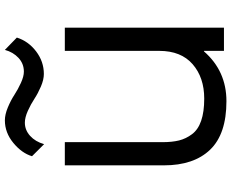

<svg xmlns="http://www.w3.org/2000/svg" viewBox="-98 -808 917 760"><g transform="rotate(-90 360.0 -428.5)"><path d="M629.9 -629.9V0H538.1V-79.1H536.1Q458.5 9.8 338.9 9.8Q209 9.8 147 -54.7Q85 -119.1 85 -237.8V-629.9H176.8V-243.2Q176.8 -205.1 183.6 -177.7Q190.4 -150.4 208.3 -126.5Q226.1 -102.5 261.2 -90.3Q296.4 -78.1 349.1 -78.1Q432.6 -78.1 485.4 -124Q538.1 -169.9 538.1 -255.9V-629.9ZM542 -867.2 590.8 -819.8Q576.2 -773.9 535.9 -743.4Q495.6 -712.9 446.8 -712.9Q424.3 -712.9 397 -724.6Q369.6 -736.3 348.1 -750.5Q326.7 -764.6 300.5 -776.4Q274.4 -788.1 253.9 -788.1Q224.6 -788.1 201.7 -767.3Q178.7 -746.6 168.9 -711.9L121.1 -759.8Q133.3 -800.3 173.8 -833.7Q214.4 -867.2 263.2 -867.2Q286.1 -867.2 314.2 -855.5Q342.3 -843.8 364 -829.6Q385.7 -815.4 411.4 -803.7Q437 -792 456.1 -792Q487.3 -792 510.3 -813.2Q533.2 -834.5 542 -867.2Z"/></g></svg>

Font: Sinkin Sans 400 Regular
Style: Regular
Weight: 400
Designer: Keith Bates
Foundry: K-Type
Version: Sinkin Sans (version 1.0)  by Keith Bates   •   © 2014   www